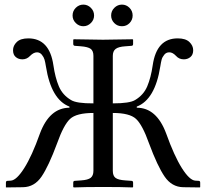

<svg xmlns="http://www.w3.org/2000/svg" viewBox="-20 -819 903 841"><path d="M297.9 -751Q297.9 -771 312 -784.9Q326.2 -798.8 345 -798.8Q363.8 -798.8 377.9 -784.9Q392.1 -771 392.1 -751Q392.1 -731.9 377.9 -718Q363.8 -704.1 345 -704.1Q326.2 -704.1 312 -718Q297.9 -731.9 297.9 -751ZM466.8 -751Q466.8 -771 481 -784.9Q495.1 -798.8 514.2 -798.8Q533.2 -798.8 547.1 -784.9Q561 -771 561 -751Q561 -731.9 547.6 -718Q534.2 -704.1 514.2 -704.1Q494.1 -704.1 480.5 -718Q466.8 -731.9 466.8 -751ZM5.9 0V-19Q5.9 -26.9 13.2 -26.9L27.8 -27.8Q52.7 -29.8 86.4 -83Q120.1 -136.2 154.8 -233.9Q196.8 -346.7 284.2 -347.2V-352.1Q204.1 -382.8 181.2 -527.8Q178.2 -546.9 175 -557.9Q171.9 -568.8 163.3 -579.3Q154.8 -589.8 142.1 -589.8Q127 -589.8 111.8 -574.2Q97.7 -559.1 78.1 -559.1Q61 -559.1 49.1 -569.1Q37.1 -579.1 37.1 -599.1Q37.1 -619.1 53.5 -635Q69.8 -650.9 104 -650.9Q196.8 -650.9 213.9 -533.2Q221.7 -479 237.8 -440.9Q253.9 -402.8 291 -380.9Q314.9 -365.7 389.2 -366.2V-574.2Q389.2 -596.2 377.2 -605Q365.2 -613.8 335 -616.2L309.1 -618.2Q301.3 -618.2 300.8 -626V-645L303.2 -647Q403.3 -645 431.2 -645Q463.4 -645 561 -647L563 -645V-626Q563 -618.2 555.2 -618.2L528.8 -616.2Q499 -614.3 486.6 -604.7Q474.1 -595.2 474.1 -574.2V-366.2Q548.3 -366.2 571.8 -380.9Q608.9 -402.8 625 -440.9Q641.1 -479 648.9 -533.2Q666 -651.4 758.8 -650.9Q793 -650.9 809.6 -635Q826.2 -619.1 826.2 -599.1Q826.2 -579.1 814 -569.1Q801.8 -559.1 785.2 -559.1Q764.2 -559.1 751 -574.2Q735.8 -590.3 721.2 -589.8Q708 -589.8 699.5 -579.3Q690.9 -568.8 688 -557.9Q685.1 -546.9 682.1 -527.8Q659.2 -382.8 579.1 -352.1V-347.2Q666 -347.2 708 -233.9Q743.2 -135.7 776.6 -82.8Q810.1 -29.8 835 -27.8L850.1 -26.9Q856.9 -26.9 856.9 -19V0L856 2L782.2 1Q732.4 0 701.2 -45.4Q669.9 -90.8 632.8 -190.9Q604 -272 575.9 -298.1Q547.9 -324.2 474.1 -324.2V-70.8Q474.1 -48.8 486.1 -39.8Q498 -30.8 528.8 -28.8L555.2 -26.9Q563 -26.9 563 -19V0L561 2Q513.2 0 432.1 0Q352.1 0 303.2 2L300.8 0V-19Q300.8 -26.9 308.1 -26.9L335 -28.8Q365.7 -30.8 377.4 -40.3Q389.2 -49.8 389.2 -70.8V-324.2Q314.9 -324.2 286.9 -298.1Q258.8 -272 230 -190.9Q192.9 -90.8 161.9 -45.4Q130.9 0 81.1 1L5.9 2Z"/></svg>

Font: Linux Libertine Capitals
Style: Small Caps
Weight: 400
Designer: Philipp H. Poll
Foundry: Philipp H. Poll
Version: Version 5.1.3